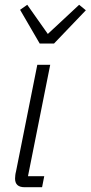

<svg xmlns="http://www.w3.org/2000/svg" viewBox="-20 -783 379 803"><path d="M83 0Q43 0 43 -36Q43 -42 44 -50.5Q45 -59 47 -66L136 -512H190L97 -46H165L156 0ZM146 -601 64 -742 94 -763 180 -641 311 -763 339 -740 206 -601Z"/></svg>

Font: IBM Plex Sans Condensed Light
Style: Italic
Weight: 300
Width: 3
Italic angle: -11°
Designer: Mike Abbink, Paul van der Laan, Pieter van Rosmalen
Foundry: Bold Monday
Version: Version 1.3